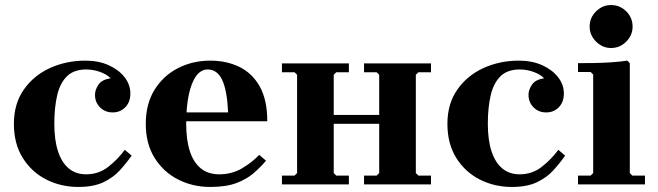

<svg xmlns="http://www.w3.org/2000/svg" viewBox="-20 -730 2603 760"><path d="M290 10Q221 10 163 -19.5Q105 -49 70 -105Q35 -161 35 -240Q35 -319 74 -375Q113 -431 177.5 -460.5Q242 -490 318 -490Q370 -490 410 -472Q450 -454 473 -424.5Q496 -395 496 -360Q496 -326 476 -305.5Q456 -285 426 -285Q396 -285 376 -305Q356 -325 356 -355Q356 -374 369.5 -394.5Q383 -415 418 -420Q404 -435 377 -445Q350 -455 321 -455Q273 -455 245.5 -428.5Q218 -402 206.5 -353.5Q195 -305 195 -240Q195 -176 209.5 -131.5Q224 -87 252 -63.5Q280 -40 321 -40Q371 -40 409 -70Q447 -100 474 -137L501 -114Q480 -84 454 -55.5Q428 -27 389 -8.5Q350 10 290 10Z M812 10Q743 10 685 -19.5Q627 -49 592 -105Q557 -161 557 -240Q557 -319 592 -375Q627 -431 685 -460.5Q743 -490 812 -490Q877 -490 928 -465Q979 -440 1008.5 -387Q1038 -334 1038 -250H682V-285H883Q879 -372 859.5 -413.5Q840 -455 802 -455Q775 -455 756 -428.5Q737 -402 727 -353.5Q717 -305 717 -240Q717 -176 731.5 -131.5Q746 -87 775 -63.5Q804 -40 848 -40Q898 -40 938.5 -64Q979 -88 1006 -117L1033 -94Q1012 -69 984.5 -45Q957 -21 916 -5.5Q875 10 812 10Z M1421 0V-35H1471L1481 -45V-434L1471 -444H1421V-479H1686V-444H1636L1626 -434V-45L1636 -35H1686V0ZM1096 0V-35H1146L1156 -45V-434L1146 -444H1096V-479H1361V-444H1311L1301 -434V-45L1311 -35H1361V0ZM1221 -240V-275H1547V-240Z M2006 10Q1937 10 1879 -19.5Q1821 -49 1786 -105Q1751 -161 1751 -240Q1751 -319 1790 -375Q1829 -431 1893.5 -460.5Q1958 -490 2034 -490Q2086 -490 2126 -472Q2166 -454 2189 -424.5Q2212 -395 2212 -360Q2212 -326 2192 -305.5Q2172 -285 2142 -285Q2112 -285 2092 -305Q2072 -325 2072 -355Q2072 -374 2085.5 -394.5Q2099 -415 2134 -420Q2120 -435 2093 -445Q2066 -455 2037 -455Q1989 -455 1961.5 -428.5Q1934 -402 1922.5 -353.5Q1911 -305 1911 -240Q1911 -176 1925.5 -131.5Q1940 -87 1968 -63.5Q1996 -40 2037 -40Q2087 -40 2125 -70Q2163 -100 2190 -137L2217 -114Q2196 -84 2170 -55.5Q2144 -27 2105 -8.5Q2066 10 2006 10Z M2268 0V-35H2318L2328 -45V-435L2318 -445H2268V-480Q2294 -480 2330 -480.5Q2366 -481 2401.5 -483.5Q2437 -486 2463 -490L2473 -480V-45L2483 -35H2533V0ZM2398.6 -540Q2364.8 -540 2339.4 -565.4Q2314 -590.8 2314 -624.6Q2314 -660 2339.4 -685Q2364.8 -710 2398.6 -710Q2434 -710 2459 -685Q2484 -660 2484 -624.6Q2484 -590.8 2459 -565.4Q2434 -540 2398.6 -540Z"/></svg>

Font: Brygada 1918
Style: Regular
Weight: 400
Designer: Mateusz Machalski | Borys Kosmynka | Przemek Hoffer
Foundry: NIEPODLEGLA 2018
Version: Version 3.006